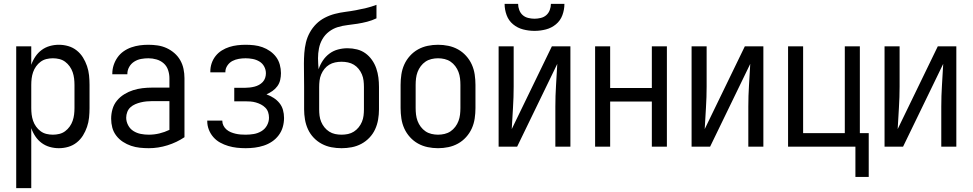

<svg xmlns="http://www.w3.org/2000/svg" viewBox="-20 -760 5040 995"><path d="M64 215V-520H142V-424Q150 -447 163.5 -467Q177 -487 196 -501Q215 -515 238 -521.5Q261 -528 285 -528Q310 -528 334 -521Q358 -514 377.5 -498.5Q397 -483 410 -462Q423 -441 431 -417.5Q439 -394 441.5 -369.5Q444 -345 444 -320V-200Q444 -175 441.5 -150.5Q439 -126 431 -102.5Q423 -79 410 -58Q397 -37 377.5 -21.5Q358 -6 334 1Q310 8 285 8Q261 8 238 1.5Q215 -5 196 -19Q177 -33 163.5 -53Q150 -73 142 -96V215ZM254 -62Q271 -62 287.5 -66Q304 -70 317.5 -80Q331 -90 341 -104Q351 -118 356.5 -134Q362 -150 364 -166.5Q366 -183 366 -200V-320Q366 -337 364 -353.5Q362 -370 356.5 -386Q351 -402 341 -416Q331 -430 317.5 -440Q304 -450 287.5 -454Q271 -458 254 -458Q237 -458 220.5 -454Q204 -450 190.5 -440Q177 -430 167 -416Q157 -402 151.5 -386Q146 -370 144 -353.5Q142 -337 142 -320V-200Q142 -183 144 -166.5Q146 -150 151.5 -134Q157 -118 167 -104Q177 -90 190.5 -80Q204 -70 220.5 -66Q237 -62 254 -62Z M751 8Q728 8 704.5 5.5Q681 3 659 -4.5Q637 -12 617 -25Q597 -38 582.5 -57Q568 -76 562 -98.5Q556 -121 556 -145Q556 -170 563 -194.5Q570 -219 586 -238.5Q602 -258 624 -271.5Q646 -285 669.5 -292.5Q693 -300 718 -303Q743 -306 769 -306H858V-355Q858 -376 851 -397Q844 -418 828 -432Q812 -446 791 -452Q770 -458 749 -458Q730 -458 711 -454.5Q692 -451 675.5 -440.5Q659 -430 649.5 -413Q640 -396 640 -377V-375H562V-378Q562 -401 569 -422.5Q576 -444 589 -462.5Q602 -481 620.5 -494Q639 -507 660.5 -514.5Q682 -522 704 -525Q726 -528 749 -528Q773 -528 797 -524.5Q821 -521 843 -511Q865 -501 883.5 -485Q902 -469 914 -448Q926 -427 931 -403Q936 -379 936 -355V-49Q896 -22 848 -7Q800 8 751 8ZM751 -62Q779 -62 806 -68.5Q833 -75 858 -87V-236H769Q754 -236 739 -234.5Q724 -233 709.5 -229.5Q695 -226 681 -220Q667 -214 656 -204Q645 -194 639.5 -179.5Q634 -165 634 -150Q634 -130 644 -111Q654 -92 671.5 -81Q689 -70 709.5 -66Q730 -62 751 -62Z M1253 8Q1230 8 1207.5 5.5Q1185 3 1163 -3.5Q1141 -10 1121 -21Q1101 -32 1086 -49Q1071 -66 1062.5 -87.5Q1054 -109 1054 -132V-135H1132V-134Q1132 -121 1138 -109Q1144 -97 1154 -88.5Q1164 -80 1176 -75Q1188 -70 1201 -67Q1214 -64 1227 -63Q1240 -62 1253 -62Q1274 -62 1295 -65.5Q1316 -69 1334.5 -80Q1353 -91 1363.5 -110Q1374 -129 1374 -150Q1374 -165 1369.5 -178.5Q1365 -192 1355 -202Q1345 -212 1332.5 -218.5Q1320 -225 1306 -229Q1292 -233 1278 -234Q1264 -235 1250 -235H1194V-305H1250Q1262 -305 1274.5 -306.5Q1287 -308 1299 -311Q1311 -314 1322 -320Q1333 -326 1341.5 -335Q1350 -344 1354 -356Q1358 -368 1358 -380Q1358 -399 1349 -415.5Q1340 -432 1324 -441.5Q1308 -451 1289.5 -454.5Q1271 -458 1253 -458Q1235 -458 1217.5 -455Q1200 -452 1184.5 -444Q1169 -436 1158.5 -420.5Q1148 -405 1148 -388V-385H1070V-390Q1070 -412 1077 -432.5Q1084 -453 1097.5 -470Q1111 -487 1129.5 -498.5Q1148 -510 1168.5 -516.5Q1189 -523 1210.5 -525.5Q1232 -528 1253 -528Q1275 -528 1297 -525.5Q1319 -523 1340 -515.5Q1361 -508 1379.5 -495Q1398 -482 1411 -464.5Q1424 -447 1430 -425Q1436 -403 1436 -381Q1436 -363 1432 -345.5Q1428 -328 1417.5 -313.5Q1407 -299 1392 -288.5Q1377 -278 1361 -271Q1380 -264 1397.5 -253Q1415 -242 1428 -226Q1441 -210 1446.5 -190Q1452 -170 1452 -149Q1452 -125 1445.5 -102Q1439 -79 1424.5 -59.5Q1410 -40 1390 -26.5Q1370 -13 1347 -5.5Q1324 2 1300.5 5Q1277 8 1253 8Z M1750 8Q1723 8 1697 3Q1671 -2 1647.5 -14.5Q1624 -27 1605.5 -46.5Q1587 -66 1576 -90Q1565 -114 1560.5 -140.5Q1556 -167 1556 -193V-309Q1556 -339 1555.5 -369.5Q1555 -400 1555 -430Q1555 -457 1557 -485Q1559 -513 1565.5 -540Q1572 -567 1585.5 -591.5Q1599 -616 1618.5 -635.5Q1638 -655 1663 -668Q1688 -681 1715 -688Q1742 -695 1769.5 -698.5Q1797 -702 1824 -707Q1851 -712 1878 -718.5Q1905 -725 1931 -735V-665Q1908 -654 1883 -647.5Q1858 -641 1832.5 -637Q1807 -633 1781 -630Q1755 -627 1730.5 -619.5Q1706 -612 1685 -596Q1664 -580 1651 -557.5Q1638 -535 1633 -509.5Q1628 -484 1628 -458Q1628 -444 1629 -429.5Q1630 -415 1631 -401Q1639 -425 1653 -446Q1667 -467 1687 -482Q1707 -497 1731.5 -503.5Q1756 -510 1781 -510Q1806 -510 1830 -504Q1854 -498 1873.5 -484Q1893 -470 1907.5 -449.5Q1922 -429 1930 -405.5Q1938 -382 1941 -358Q1944 -334 1944 -309V-193Q1944 -167 1939.5 -140.5Q1935 -114 1924 -90Q1913 -66 1894.5 -46.5Q1876 -27 1852.5 -14.5Q1829 -2 1803 3Q1777 8 1750 8ZM1750 -62Q1767 -62 1783.5 -65.5Q1800 -69 1814 -78Q1828 -87 1838.5 -100Q1849 -113 1855.5 -128.5Q1862 -144 1864 -160.5Q1866 -177 1866 -193V-309Q1866 -326 1864 -342.5Q1862 -359 1855.5 -374.5Q1849 -390 1838.5 -403Q1828 -416 1814 -424.5Q1800 -433 1783.5 -436.5Q1767 -440 1750 -440Q1733 -440 1716.5 -436.5Q1700 -433 1686 -424.5Q1672 -416 1661.5 -403Q1651 -390 1644.5 -374.5Q1638 -359 1636 -342.5Q1634 -326 1634 -309V-193Q1634 -177 1636 -160.5Q1638 -144 1644.5 -128.5Q1651 -113 1661.5 -100Q1672 -87 1686 -78Q1700 -69 1716.5 -65.5Q1733 -62 1750 -62Z M2250 8Q2223 8 2196.5 2.5Q2170 -3 2146.5 -16Q2123 -29 2104.5 -49.5Q2086 -70 2075 -94.5Q2064 -119 2060 -146Q2056 -173 2056 -200V-320Q2056 -347 2060 -374Q2064 -401 2075 -425.5Q2086 -450 2104.5 -470.5Q2123 -491 2146.5 -504Q2170 -517 2196.5 -522.5Q2223 -528 2250 -528Q2277 -528 2303.5 -522.5Q2330 -517 2353.5 -504Q2377 -491 2395.5 -470.5Q2414 -450 2425 -425.5Q2436 -401 2440 -374Q2444 -347 2444 -320V-200Q2444 -173 2440 -146Q2436 -119 2425 -94.5Q2414 -70 2395.5 -49.5Q2377 -29 2353.5 -16Q2330 -3 2303.5 2.5Q2277 8 2250 8ZM2250 -62Q2267 -62 2284 -66Q2301 -70 2315 -79.5Q2329 -89 2339.5 -103Q2350 -117 2356 -133Q2362 -149 2364 -166Q2366 -183 2366 -200V-320Q2366 -337 2364 -354Q2362 -371 2356 -387Q2350 -403 2339.5 -417Q2329 -431 2315 -440.5Q2301 -450 2284 -454Q2267 -458 2250 -458Q2233 -458 2216 -454Q2199 -450 2185 -440.5Q2171 -431 2160.5 -417Q2150 -403 2144 -387Q2138 -371 2136 -354Q2134 -337 2134 -320V-200Q2134 -183 2136 -166Q2138 -149 2144 -133Q2150 -117 2160.5 -103Q2171 -89 2185 -79.5Q2199 -70 2216 -66Q2233 -62 2250 -62Z M2564 0V-520H2642V-312Q2642 -257 2638.5 -202Q2635 -147 2632 -91L2840 -520H2936V0H2858V-208Q2858 -263 2861.5 -318Q2865 -373 2868 -429L2660 0ZM2750 -600Q2720 -600 2691 -607.5Q2662 -615 2639 -634Q2616 -653 2605.5 -681.5Q2595 -710 2595 -740H2665Q2665 -724 2671 -708Q2677 -692 2689 -681.5Q2701 -671 2717.5 -667Q2734 -663 2750 -663Q2766 -663 2782.5 -667Q2799 -671 2811 -681.5Q2823 -692 2829 -708Q2835 -724 2835 -740H2905Q2905 -710 2894.5 -681.5Q2884 -653 2861 -634Q2838 -615 2809 -607.5Q2780 -600 2750 -600Z M3064 0V-520H3142V-304H3358V-520H3436V0H3358V-234H3142V0Z M3564 0V-520H3642V-312Q3642 -257 3638.5 -202Q3635 -147 3632 -91L3840 -520H3936V0H3858V-208Q3858 -263 3861.5 -318Q3865 -373 3868 -429L3660 0Z M4413 157V0H4064V-520H4142V-70H4358V-520H4436V-70H4482V157Z M4564 0V-520H4642V-312Q4642 -257 4638.5 -202Q4635 -147 4632 -91L4840 -520H4936V0H4858V-208Q4858 -263 4861.5 -318Q4865 -373 4868 -429L4660 0Z"/></svg>

Font: Moesevka
Style: Regular
Weight: 400
Monospace: yes
Designer: Belleve Invis
Foundry: Belleve Invis
Version: Version 32.5.0; ttfautohint (v1.8.4)